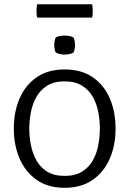

<svg xmlns="http://www.w3.org/2000/svg" viewBox="-20 -886 618 918"><path d="M46 -271Q46 -352 74 -416Q102 -480 156 -517Q210 -554 289 -554Q368.5 -554 422.8 -517Q477 -480 504.8 -416Q532.5 -352 532.5 -271Q532.5 -190 504.2 -126Q476 -62 421.8 -25Q367.5 12 289 12Q210 12 156 -25.5Q102 -63 74 -127Q46 -191 46 -271ZM120 -271Q120 -233.5 127.5 -193.8Q135 -154 153.5 -120.2Q172 -86.5 205 -65.8Q238 -45 289 -45Q340 -45 373 -65.8Q406 -86.5 424.5 -120.2Q443 -154 450.2 -193.8Q457.5 -233.5 457.5 -271Q457.5 -308.5 450.2 -348.2Q443 -388 424.5 -421.5Q406 -455 373 -476Q340 -497 289 -497Q238 -497 205 -476Q172 -455 153.5 -421.5Q135 -388 127.5 -348.2Q120 -308.5 120 -271ZM239.5 -670.5Q239.5 -692.5 246.5 -706.5Q253 -711 265.5 -713.5Q278 -716 289 -716Q298.5 -716 312 -713.5Q325.5 -711 331.5 -706.5Q338.5 -692.5 338.5 -670.5Q338.5 -649 331.5 -635Q326.5 -630.5 312.5 -627.8Q298.5 -625 289 -625Q278 -625 265.5 -627.8Q253 -630.5 246.5 -635Q239.5 -649 239.5 -670.5ZM157.5 -802Q154.5 -815.5 154.5 -832.5Q154.5 -850.5 157.5 -865.5H420.5Q423.5 -850.5 423.5 -832.5Q423.5 -815.5 420.5 -802Z"/></svg>

Font: Signika Negative SC Light
Style: Regular
Weight: 300
Designer: Anna Giedryś
Foundry: Anna Giedryś
Version: Version 2.000; ttfautohint (v1.8.3) -l 8 -r 50 -G 200 -x 9 -